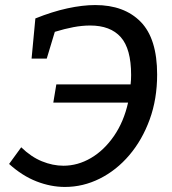

<svg xmlns="http://www.w3.org/2000/svg" viewBox="-20 -730 682 760"><path d="M16 -81 64 -147Q103 -109 146 -91.5Q189 -74 231 -74Q288 -74 340 -104.5Q392 -135 431 -191.5Q470 -248 487 -324H191L203 -396H497Q499 -414 499 -433Q499 -537 458 -583Q417 -629 337 -629Q305 -629 270.5 -622.5Q236 -616 197 -604L165 -498H105L120 -657Q187 -684 247 -697Q307 -710 357 -710Q472 -710 537 -643.5Q602 -577 602 -435Q602 -338 572.5 -257Q543 -176 492 -116Q441 -56 375 -23Q309 10 237 10Q181 10 124.5 -12Q68 -34 16 -81Z"/></svg>

Font: Bitter Medium
Style: Italic
Weight: 500
Italic angle: -9°
Designer: Sol Matas, and Bitter project Authors
Foundry: Sol Matas
Version: Version 2.001